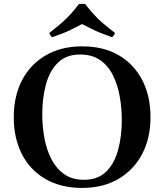

<svg xmlns="http://www.w3.org/2000/svg" viewBox="-20 -954 846 990"><path d="M198 -365Q198 -302 209 -242Q220 -182 245 -133.5Q270 -85 311 -56Q352 -27 413 -27L403 15Q294 15 214.5 -31Q135 -77 93 -159Q51 -241 51 -350Q51 -459 94 -541Q137 -623 216.5 -669Q296 -715 403 -715L393 -673Q322 -673 279 -631Q236 -589 217 -519Q198 -449 198 -365ZM608 -335Q608 -398 597 -458.5Q586 -519 561.5 -567.5Q537 -616 495.5 -644.5Q454 -673 393 -673L403 -715Q514 -715 592.5 -669Q671 -623 713.5 -541Q756 -459 756 -350Q756 -241 712.5 -159Q669 -77 590 -31Q511 15 403 15L413 -27Q485 -27 527.5 -69Q570 -111 589 -181Q608 -251 608 -335ZM558 -762Q524 -774 499 -784Q474 -794 452 -805.5Q430 -817 403 -830Q377 -817 355 -805.5Q333 -794 308 -784Q283 -774 249 -762Q238 -772 234 -784Q274 -815 299 -837Q324 -859 344 -881Q364 -903 387 -933Q403 -936 419 -933Q443 -903 462.5 -881Q482 -859 507.5 -837Q533 -815 573 -784Q569 -772 558 -762Z"/></svg>

Font: Poltawski Nowy SemiBold
Style: Regular
Weight: 600
Version: Version 1.001;gftools[0.9.25]